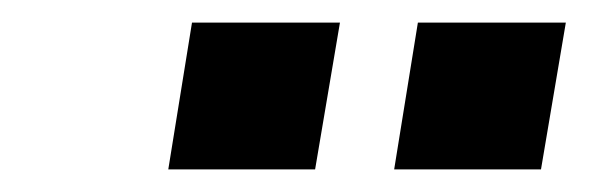

<svg xmlns="http://www.w3.org/2000/svg" viewBox="-20 -755 540 170"><path d="M459 -605H329L350 -735H481ZM259 -605H129L150 -735H281Z"/></svg>

Font: Iosevka SS04 Semibold Oblique
Style: Regular
Weight: 600
Italic angle: -9°
Monospace: yes
Designer: Belleve Invis
Foundry: Belleve Invis
Version: Version 19.0.0; ttfautohint (v1.8.4)